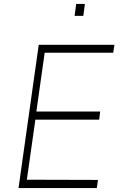

<svg xmlns="http://www.w3.org/2000/svg" viewBox="-20 -949 615 969"><path d="M73.5 0 175.5 -723H557.5L551.5 -683H205.5L163.5 -386H485.5L480.5 -345H158.5L115.5 -42L474.5 -41L468.5 0ZM356.5 -869 364.5 -929H408.5L400.5 -869Z"/></svg>

Font: Public Sans Thin Thin
Style: Italic
Weight: 250
Italic angle: -8°
Version: Version 2.001